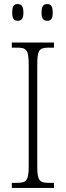

<svg xmlns="http://www.w3.org/2000/svg" viewBox="-20 -923 324 943"><path d="M212 -821C229 -821 239 -830 239 -861C239 -894 229 -903 212 -903C194 -903 184 -894 184 -861C184 -830 194 -821 212 -821ZM67 -821C84 -821 95 -830 95 -861C95 -894 84 -903 67 -903C49 -903 40 -894 40 -861C40 -830 49 -821 67 -821ZM38 0H245V-25H221C173 -25 163 -36 163 -109V-605C163 -679 173 -689 221 -689H245V-714H38V-689H63C110 -689 121 -679 121 -605V-109C121 -35 110 -25 63 -25H38Z"/></svg>

Font: Noto Serif Hebrew Condensed ExtraLight
Style: Regular
Weight: 200
Width: 3
Designer: Monotype Design Team
Foundry: Monotype Imaging Inc.
Version: Version 2.004